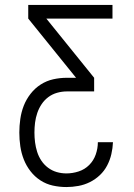

<svg xmlns="http://www.w3.org/2000/svg" viewBox="-20 -755 540 775"><path d="M248 0Q220 0 193 -6Q166 -12 143 -27Q120 -42 103 -64Q86 -86 76 -111.5Q66 -137 62 -164.5Q58 -192 58 -220Q58 -247 62 -275Q66 -303 76 -328.5Q86 -354 103.5 -376.5Q121 -399 144.5 -414Q168 -429 195 -435Q222 -441 250 -441H287L94 -680V-735H434V-680H167L360 -441V-386H250Q230 -386 210.5 -380.5Q191 -375 175 -363Q159 -351 148 -334.5Q137 -318 130.5 -299Q124 -280 121.5 -260Q119 -240 119 -220Q119 -200 121.5 -180.5Q124 -161 130 -142Q136 -123 147 -106.5Q158 -90 174 -78Q190 -66 209 -60.5Q228 -55 248 -55Q273 -55 297.5 -63Q322 -71 340 -89Q358 -107 366.5 -131.5Q375 -156 375 -181H436Q435 -157 429.5 -133Q424 -109 412.5 -87Q401 -65 383 -48Q365 -31 343 -20Q321 -9 296.5 -4.5Q272 0 248 0Z"/></svg>

Font: Iosevka Term Light
Style: Regular
Weight: 300
Monospace: yes
Designer: Belleve Invis
Foundry: Belleve Invis
Version: Version 9.0.1; ttfautohint (v1.8.3)